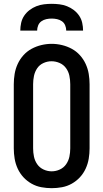

<svg xmlns="http://www.w3.org/2000/svg" viewBox="-20 -975 540 1003"><path d="M250 8Q223 8 196 3Q169 -2 145 -15.5Q121 -29 102.5 -49Q84 -69 72.5 -94Q61 -119 56.5 -146Q52 -173 52 -200V-535Q52 -562 56.5 -589Q61 -616 72.5 -641Q84 -666 102.5 -686.5Q121 -707 145 -720Q169 -733 196 -739.5Q223 -746 250 -746Q277 -746 304 -739.5Q331 -733 355 -720Q379 -707 397.5 -686.5Q416 -666 427.5 -641Q439 -616 443.5 -589Q448 -562 448 -535V-200Q448 -173 443.5 -146Q439 -119 427.5 -94Q416 -69 397.5 -49Q379 -29 355 -15.5Q331 -2 304 3Q277 8 250 8ZM250 -80Q272 -80 292.5 -89.5Q313 -99 325.5 -117Q338 -135 342.5 -156.5Q347 -178 347 -200V-535Q347 -557 342.5 -579Q338 -601 325 -619Q312 -637 291.5 -646Q271 -655 249 -655Q227 -655 206.5 -645.5Q186 -636 174 -618Q162 -600 157.5 -578.5Q153 -557 153 -535V-200Q153 -178 157.5 -156.5Q162 -135 174.5 -117Q187 -99 207.5 -89.5Q228 -80 250 -80ZM86 -815Q86 -835 90.5 -855.5Q95 -876 106.5 -893Q118 -910 134.5 -922.5Q151 -935 170 -942.5Q189 -950 209.5 -952.5Q230 -955 250 -955Q270 -955 290.5 -952.5Q311 -950 330 -942.5Q349 -935 365.5 -922.5Q382 -910 393.5 -893Q405 -876 409.5 -855.5Q414 -835 414 -815H326Q326 -829 320.5 -842.5Q315 -856 303.5 -864Q292 -872 278 -875Q264 -878 250 -878Q236 -878 222 -875Q208 -872 196.5 -864Q185 -856 179.5 -842.5Q174 -829 174 -815Z"/></svg>

Font: Zed Sans Semibold
Style: Regular
Weight: 600
Designer: Belleve Invis
Foundry: Belleve Invis
Version: Version 1.0.0; ttfautohint (v1.8.4)